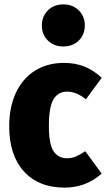

<svg xmlns="http://www.w3.org/2000/svg" viewBox="-20 -838 484 876"><path d="M444 -483 372 -385Q328 -420 287 -420Q245 -420 224 -385Q203 -350 203 -263Q203 -180 224.5 -148Q246 -116 286 -116Q307 -116 325 -123.5Q343 -131 369 -148L444 -46Q372 18 275 18Q156 18 89 -56Q22 -130 22 -262Q22 -349 52.5 -414.5Q83 -480 139.5 -515.5Q196 -551 272 -551Q324 -551 366 -534Q408 -517 444 -483ZM367 -722Q367 -680 339.5 -653Q312 -626 269 -626Q226 -626 198.5 -653Q171 -680 171 -722Q171 -763 198.5 -790.5Q226 -818 269 -818Q312 -818 339.5 -790.5Q367 -763 367 -722Z"/></svg>

Font: Fira Sans Condensed ExtraBold
Style: Regular
Weight: 800
Width: 3
Designer: Carrois Corporate & Edenspiekermann AG
Foundry: Carrois Corporate GbR & Edenspiekermann AG
Version: Version 4.203